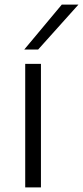

<svg xmlns="http://www.w3.org/2000/svg" viewBox="-20 -810 359 830"><path d="M89 0V-534H157V0ZM85 -596 247 -790H319L145 -596Z"/></svg>

Font: Georama Extended Light
Style: Regular
Weight: 300
Width: 7
Designer: Jean-Baptiste Levee
Foundry: Production Type
Version: Version 1.000